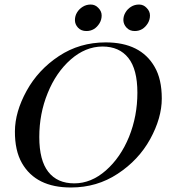

<svg xmlns="http://www.w3.org/2000/svg" viewBox="-20 -808 772 842"><path d="M545.9 -208Q582.5 -298.8 582.5 -401.4Q582.5 -503.9 543 -553.7Q503.4 -604 429.2 -604Q354.5 -603.5 290 -546.9Q225.6 -490.2 189 -399.4Q152.3 -309.6 152.3 -207Q152.3 -104.5 191.9 -54.2Q231.4 -3.9 305.7 -3.9Q379.9 -3.9 444.3 -60.5Q508.8 -117.2 545.9 -208ZM443.4 -622.1Q596.7 -622.1 658.2 -514.6Q689.5 -460.9 689.5 -376Q689.5 -291 638.7 -198.2Q587.9 -106 496.1 -45.9Q405.3 14.2 291.5 14.2Q137.7 14.6 76.2 -92.8Q44.9 -147.5 45.4 -232.4Q45.9 -317.4 96.7 -409.7Q147.5 -502 238.3 -562Q329.1 -622.1 443.4 -622.1ZM623 -773.4Q637.7 -758.8 637.7 -740.2Q637.7 -721.7 628.4 -706.1Q607.4 -671.9 570.8 -671.9Q548.8 -671.9 535.2 -686.5Q521.5 -701.2 521 -719.7Q521 -738.3 530.3 -753.4Q539.1 -768.6 554.7 -778.3Q570.3 -788.1 589.8 -788.1Q609.4 -788.1 623 -773.4ZM411.1 -773.4Q425.8 -758.8 425.8 -740.2Q425.8 -721.7 416.5 -706.1Q395.5 -671.9 358.9 -671.9Q335.9 -671.9 322.3 -686.5Q308.6 -701.2 308.6 -719.7Q308.6 -738.3 317.9 -753.4Q327.1 -768.6 342.8 -778.3Q358.4 -788.1 377.9 -788.1Q397.5 -788.1 411.1 -773.4Z"/></svg>

Font: PlayfairDisplaySC-Italic
Style: Italic
Weight: 400
Italic angle: -14°
Designer: Claus Eggers Sørensen
Foundry: Claus Eggers Sørensen
Version: Version 1.004;PS 001.004;hotconv 1.0.70;makeotf.lib2.5.58329